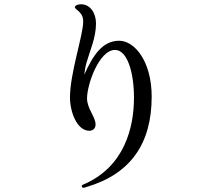

<svg xmlns="http://www.w3.org/2000/svg" viewBox="-20 -831 1040 900"><path d="M539 -640C460 -640 416 -572 375 -481C377 -498 380 -518 386 -539C401 -592 430 -654 430 -721C430 -771 402 -811 360 -811C342 -811 331 -804 331 -798C331 -790 342 -786 354 -773C366 -760 370 -747 370 -730C370 -666 308 -488 308 -374C308 -308 340 -218 399 -218C415 -218 428 -229 428 -247C428 -284 388 -321 388 -370C388 -436 445 -597 519 -597C577 -597 608 -491 608 -373C608 -236 565 -47 368 35C364 37 363 39 363 42C363 46 366 49 371 49C376 49 380 48 387 45C593 -16 691 -159 691 -378C691 -545 610 -640 539 -640Z"/></svg>

Font: Shippori Mincho OTF Medium
Style: Regular
Weight: 500
Designer: FONTDASU
Foundry: FONTDASU / Google Inc. / but / Adobe
Version: Version 3.300;hotconv 1.0.109;makeotfexe 2.5.65596